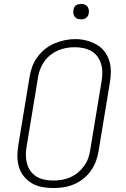

<svg xmlns="http://www.w3.org/2000/svg" viewBox="-20 -944 640 972"><path d="M249 8Q220 8 192 2.5Q164 -3 141 -16.5Q118 -30 101 -51Q84 -72 76 -98.5Q68 -125 68 -153.5Q68 -182 73 -211L130 -556Q134 -582 143.5 -607.5Q153 -633 169.5 -655.5Q186 -678 208.5 -696Q231 -714 256.5 -724.5Q282 -735 308 -740.5Q334 -746 361 -746Q390 -746 417 -739Q444 -732 467.5 -719Q491 -706 508 -684.5Q525 -663 533 -637Q541 -611 541 -582Q541 -553 536 -524L479 -179Q475 -153 465.5 -127.5Q456 -102 440 -79.5Q424 -57 401.5 -39Q379 -21 353.5 -10.5Q328 0 301.5 4Q275 8 249 8ZM249 -30Q271 -30 292.5 -33.5Q314 -37 335 -46Q356 -55 374 -70Q392 -85 405.5 -103.5Q419 -122 426.5 -143Q434 -164 437 -186L494 -531Q498 -553 498 -576Q498 -599 492 -619.5Q486 -640 473.5 -657.5Q461 -675 442.5 -685.5Q424 -696 402 -700.5Q380 -705 358 -705Q336 -705 314.5 -701Q293 -697 272.5 -688Q252 -679 234 -664.5Q216 -650 203 -631Q190 -612 182.5 -591.5Q175 -571 172 -549L115 -204Q111 -182 111 -159.5Q111 -137 116.5 -116.5Q122 -96 134.5 -78.5Q147 -61 165 -50Q183 -39 205 -34.5Q227 -30 249 -30ZM390 -846Q381 -846 372.5 -849Q364 -852 358.5 -859Q353 -866 351.5 -875.5Q350 -885 352 -895Q353 -901 356 -907Q359 -913 365 -917Q371 -921 377.5 -922.5Q384 -924 390 -924Q400 -924 408.5 -921Q417 -918 422.5 -911Q428 -904 429.5 -894.5Q431 -885 429 -875Q428 -869 424.5 -863Q421 -857 415.5 -853Q410 -849 403.5 -847.5Q397 -846 390 -846Z"/></svg>

Font: Iosevka Slab XLtExObl
Style: Regular
Weight: 200
Width: 7
Italic angle: -9°
Monospace: yes
Designer: Belleve Invis
Foundry: Belleve Invis
Version: Version 11.1.1; ttfautohint (v1.8.3)